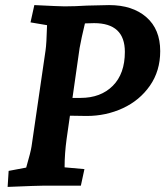

<svg xmlns="http://www.w3.org/2000/svg" viewBox="-20 -730 657 755"><path d="M14 -58 83 -71Q101 -133 104 -154L159 -531Q163 -557 165 -631L100 -642L115 -710Q215 -705 234 -705Q274 -705 322 -708L409 -710Q501 -710 555.5 -662.5Q610 -615 610 -529Q610 -451 569.5 -393Q529 -335 463 -304.5Q397 -274 321 -274L255 -275L242 -184Q234 -126 234 -72L312 -65L298 0H155Q130 0 10 5ZM297 -345Q376 -345 423.5 -392.5Q471 -440 471 -526Q471 -639 350 -639L314 -638Q300 -580 293 -541L265 -345Z"/></svg>

Font: Andada Pro ExtraBold
Style: Italic
Weight: 800
Italic angle: -6.99998°
Designer: Carolina Giovagnoli
Foundry: Huerta Tipografica
Version: Version 3.005; ttfautohint (v1.8.4)